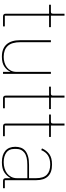

<svg xmlns="http://www.w3.org/2000/svg" viewBox="644 -1334 702 2030"><g transform="rotate(90 995.0 -319.0)"><path d="M154 0Q125 0 125 -29V-487H30V-506H102Q116 -506 120.5 -511.5Q125 -517 125 -531V-650H146V-506H267V-487H146V-19H259V0Z M740 -76H737Q723 -42 685 -15Q647 12 579 12Q494 12 449.5 -37Q405 -86 405 -181V-506H426V-185Q426 -92 466 -49.5Q506 -7 581 -7Q612 -7 641 -15.5Q670 -24 692 -41Q714 -58 727 -83.5Q740 -109 740 -144V-506H761V0H740Z M1020 0Q991 0 991 -29V-487H896V-506H968Q982 -506 986.5 -511.5Q991 -517 991 -531V-650H1012V-506H1133V-487H1012V-19H1125V0Z M1315 0Q1286 0 1286 -29V-487H1191V-506H1263Q1277 -506 1281.5 -511.5Q1286 -517 1286 -531V-650H1307V-506H1428V-487H1307V-19H1420V0Z M1893 0Q1864 0 1864 -29V-77H1861Q1842 -41 1803.5 -14.5Q1765 12 1695 12Q1617 12 1574.5 -24.5Q1532 -61 1532 -130Q1532 -161 1541.5 -188Q1551 -215 1573 -234Q1595 -253 1631.5 -264Q1668 -275 1722 -275H1864V-349Q1864 -427 1827.5 -463Q1791 -499 1720 -499Q1663 -499 1625.5 -476.5Q1588 -454 1567 -404L1549 -412Q1570 -461 1609.5 -489.5Q1649 -518 1720 -518Q1803 -518 1844 -475.5Q1885 -433 1885 -352V-19H1970V0ZM1695 -7Q1729 -7 1759.5 -16Q1790 -25 1813 -42.5Q1836 -60 1850 -86.5Q1864 -113 1864 -148V-257H1723Q1634 -257 1594.5 -226Q1555 -195 1555 -145V-115Q1555 -62 1594 -34.5Q1633 -7 1695 -7Z"/></g></svg>

Font: IBM Plex Sans Thai Thin
Style: Regular
Weight: 100
Designer: Mike Abbink, Paul van der Laan, Pieter van Rosmalen, Ben Mitchell, Mark Frömberg
Foundry: Bold Monday
Version: Version 1.1